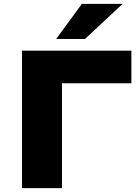

<svg xmlns="http://www.w3.org/2000/svg" viewBox="-20 -965 717 985"><path d="M93 0V-705H654V-538H298V0ZM268 -765 400 -945H609L416 -765Z"/></svg>

Font: Nunito Sans 7pt SemiExpanded Black
Style: Regular
Weight: 900
Width: 6
Designer: Vernon Adams
Foundry: Vernon Adams
Version: Version 3.101;gftools[0.9.27]